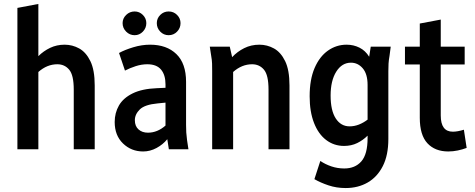

<svg xmlns="http://www.w3.org/2000/svg" viewBox="-20 -755 2403 971"><path d="M68 0V-715L174 -735V-471Q200 -497 233.5 -513Q267 -529 307 -529Q346 -529 380.5 -510Q415 -491 437 -446Q459 -401 459 -323V0H353V-302Q353 -375 330 -402.5Q307 -430 270 -430Q218 -430 174 -391V0Z M560 -138Q560 -184 581.5 -221.5Q603 -259 650.5 -282.5Q698 -306 773 -309L817 -311V-328Q817 -376 794.5 -403Q772 -430 725 -430Q696 -430 666.5 -420.5Q637 -411 612 -398L582 -487Q611 -503 654 -516Q697 -529 739 -529Q823 -529 872 -481.5Q921 -434 921 -341V-123Q921 -102 922 -85Q923 -68 926 -46L933 0H834L826 -51Q804 -24 771.5 -6.5Q739 11 704 11Q644 11 602 -29.5Q560 -70 560 -138ZM662 -147Q662 -117 680.5 -100.5Q699 -84 728 -84Q776 -84 817 -120V-236L777 -232Q712 -226 687 -201.5Q662 -177 662 -147ZM600 -638Q600 -662 618 -679.5Q636 -697 661 -697Q685 -697 702.5 -679.5Q720 -662 720 -638Q720 -613 702.5 -595Q685 -577 661 -577Q636 -577 618 -595Q600 -613 600 -638ZM773 -638Q773 -662 790.5 -679.5Q808 -697 833 -697Q858 -697 875.5 -679.5Q893 -662 893 -638Q893 -613 875.5 -595Q858 -577 833 -577Q808 -577 790.5 -595Q773 -613 773 -638Z M1041 -519H1142L1154 -466Q1180 -494 1215 -511.5Q1250 -529 1292 -529Q1331 -529 1365.5 -510Q1400 -491 1422 -446Q1444 -401 1444 -323V0H1338V-302Q1338 -375 1315 -402.5Q1292 -430 1255 -430Q1203 -430 1159 -391V0H1053V-395Q1053 -416 1052.5 -433.5Q1052 -451 1048 -473Z M1546 -268Q1546 -353 1571 -411Q1596 -469 1638.5 -499Q1681 -529 1733 -529Q1768 -529 1798 -514Q1828 -499 1847 -468L1855 -519H1956L1950 -473Q1946 -451 1945 -433.5Q1944 -416 1944 -395V-52Q1944 30 1916 85Q1888 140 1839.5 168Q1791 196 1728 196Q1682 196 1641.5 182.5Q1601 169 1570 151L1600 59Q1625 76 1656 86.5Q1687 97 1721 97Q1776 97 1807.5 61Q1839 25 1839 -57V-69Q1816 -46 1786.5 -31.5Q1757 -17 1720 -17Q1669 -17 1629.5 -47Q1590 -77 1568 -133.5Q1546 -190 1546 -268ZM1652 -272Q1652 -196 1678 -156Q1704 -116 1748 -116Q1772 -116 1795 -125Q1818 -134 1839 -150V-325Q1839 -381 1814.5 -409.5Q1790 -438 1755 -438Q1709 -438 1680.5 -392.5Q1652 -347 1652 -272Z M2028 -429V-519H2103V-636L2209 -656V-519H2330V-429H2209V-171Q2209 -89 2270 -89Q2294 -89 2326 -99L2340 -7Q2319 1 2295 6Q2271 11 2247 11Q2180 11 2141.5 -30.5Q2103 -72 2103 -159V-429Z"/></svg>

Font: Radio Canada Condensed Medium
Style: Regular
Weight: 500
Width: 3
Designer: Charles Daoud, Etienne Aubert Bonn, Alexandre Saumier Demers, Jacques Le Bailly
Foundry: Radio-Canada
Version: Version 2.104; ttfautohint (v1.8.4.7-5d5b);gftools[0.9.28.de